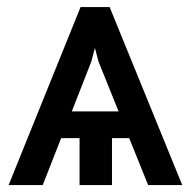

<svg xmlns="http://www.w3.org/2000/svg" viewBox="-20 -535 552 555"><path d="M187.5 -212.9H322.8L264.6 -357.4L254.4 -396.5L244.1 -357.4ZM353.5 -135.7H303.7V0H210V-135.7H156.7L103.5 0H4.9L212.9 -514.6H296.9L506.8 0H408.2Z"/></svg>

Font: Pretendard JP
Style: Regular
Weight: 400
Designer: Base glyphs from Inter by Rasmus Andersson; Hangeul glyphs from Noto Sans CJK(Source Han Sans) by Jang Soo-young and Kan
Foundry: Kil Hyung-jin
Version: Version 1.309